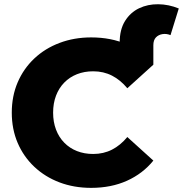

<svg xmlns="http://www.w3.org/2000/svg" viewBox="-20 -895 885 929"><path d="M722 -582 559 -583V-688Q559 -752 585 -793.5Q611 -835 653 -855Q695 -875 745.5 -874.5Q796 -874 845 -854L805 -725Q786 -733 766.5 -730Q747 -727 734.5 -714Q722 -701 722 -676ZM421 14Q338 14 268 -12.5Q198 -39 146 -88Q94 -137 65.5 -203.5Q37 -270 37 -350Q37 -430 65.5 -496.5Q94 -563 146 -612Q198 -661 268.5 -687.5Q339 -714 421 -714Q518 -714 594.5 -680Q671 -646 722 -582L596 -468Q563 -508 522 -529Q481 -550 431 -550Q388 -550 352.5 -536Q317 -522 291 -495.5Q265 -469 251 -432Q237 -395 237 -350Q237 -305 251 -268Q265 -231 291 -204.5Q317 -178 352.5 -164Q388 -150 431 -150Q481 -150 522 -171Q563 -192 596 -232L722 -118Q671 -55 594.5 -20.5Q518 14 421 14Z"/></svg>

Font: Montserrat Thin ExtraBold
Style: Regular
Weight: 800
Version: Version 9.000